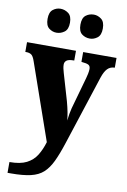

<svg xmlns="http://www.w3.org/2000/svg" viewBox="-108 -820 732 1105"><g transform="rotate(10 258.5 -267.5)"><path d="M17 161Q80 161 117 142Q154 123 175 89Q196 55 209 11L54 -433Q44 -463 32.5 -471Q21 -479 2 -479H-3V-536H283V-479H279Q250 -479 238.5 -470Q227 -461 227 -446Q227 -435 229.5 -423Q232 -411 236 -398L282 -241Q291 -208 296.5 -179.5Q302 -151 303 -132Q308 -175 316 -206L368 -391Q371 -400 374.5 -417.5Q378 -435 378 -446Q378 -464 366.5 -470Q355 -476 330 -478L325 -479V-536H520V-479H517Q493 -478 477 -461.5Q461 -445 449 -409L317 -4Q295 64 274 108Q253 152 225 177.5Q197 203 152 213.5Q107 224 37 224H17ZM349 -619Q322 -619 302 -634.5Q282 -650 282 -689Q282 -728 302 -743.5Q322 -759 349 -759Q372 -759 392.5 -743.5Q413 -728 413 -689Q413 -650 392.5 -634.5Q372 -619 349 -619ZM154 -619Q130 -619 110 -634.5Q90 -650 90 -689Q90 -728 110 -743.5Q130 -759 154 -759Q179 -759 200 -743.5Q221 -728 221 -689Q221 -650 200 -634.5Q179 -619 154 -619Z"/></g></svg>

Font: Noto Serif Condensed Black
Style: Regular
Weight: 900
Width: 3
Designer: Monotype Design Team
Foundry: Monotype Imaging Inc.
Version: Version 2.015; ttfautohint (v1.8.4.7-5d5b)